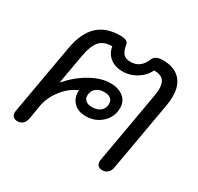

<svg xmlns="http://www.w3.org/2000/svg" viewBox="-131 -740 936 907"><g transform="rotate(30 337.5 -287.0)"><path d="M31 -21Q31 -27 32 -30L99 -410Q115 -499 160 -541.5Q205 -584 283 -584Q324 -584 327 -561Q332 -529 345 -514.5Q358 -500 384 -500Q412 -500 431.5 -514.5Q451 -529 464 -561Q469 -572 482 -578Q495 -584 515 -584Q575 -584 607.5 -551.5Q640 -519 640 -458Q640 -434 636 -411L569 -30Q565 -10 553.5 0Q542 10 524 10Q510 10 502 2Q494 -6 494 -20Q494 -27 495 -30L562 -413Q567 -441 567 -457Q567 -491 551.5 -506Q536 -521 502 -521Q486 -486 450.5 -464Q415 -442 374 -442Q334 -442 307 -463Q280 -484 274 -521Q229 -521 206.5 -496Q184 -471 173 -412L144 -248Q192 -303 248.5 -334.5Q305 -366 354 -366Q399 -366 425.5 -344.5Q452 -323 452 -287Q452 -238 416.5 -205Q381 -172 329 -172Q287 -172 263 -197Q239 -222 242 -261L241 -262Q196 -244 161 -198.5Q126 -153 118 -102L106 -30Q102 -10 90.5 0Q79 10 62 10Q48 10 39.5 2Q31 -6 31 -21ZM397 -278Q397 -296 384.5 -305.5Q372 -315 350 -315Q322 -315 305 -300Q288 -285 288 -260Q288 -243 300 -233.5Q312 -224 334 -224Q363 -224 380 -238.5Q397 -253 397 -278Z"/></g></svg>

Font: Kodchasan
Style: Italic
Weight: 400
Italic angle: -10°
Version: Version 1.000; ttfautohint (v1.6)